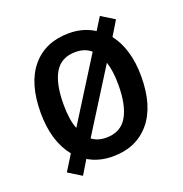

<svg xmlns="http://www.w3.org/2000/svg" viewBox="-115 -674 780 820"><g transform="rotate(-20 275.5 -264.5)"><path d="M504 -270Q504 -136 442.5 -63Q381 10 274 10Q211 10 163 -19L125 44L65 7L109 -64Q47 -141 47 -270Q47 -405 108 -477Q169 -549 276 -549Q341 -549 391 -517L426 -573L486 -536L446 -470Q474 -434 489 -384Q504 -334 504 -270ZM151 -270Q151 -200 168 -158L345 -440Q318 -464 275 -464Q210 -464 180.5 -414.5Q151 -365 151 -270ZM400 -270Q400 -302 396.5 -328Q393 -354 386 -375L210 -95Q236 -75 275 -75Q340 -75 370 -125.5Q400 -176 400 -270Z"/></g></svg>

Font: Noto Sans Kannada SemiCondensed Medium
Style: Regular
Weight: 500
Width: 4
Designer: Jelle Bosma - Monotype Design Team
Foundry: Monotype Imaging Inc.
Version: Version 2.005; ttfautohint (v1.8.4.7-5d5b)